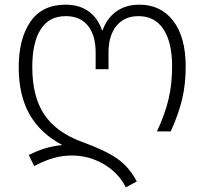

<svg xmlns="http://www.w3.org/2000/svg" viewBox="-20 -562 874 821"><path d="M288 103Q246 103 208 114Q170 125 126 148L103 101Q136 84 169.5 73.5Q203 63 246 58Q152 8 106 -73.5Q60 -155 60 -275Q60 -396 110 -469Q160 -542 260 -542Q320 -542 359.5 -513Q399 -484 416 -433H419Q437 -484 477.5 -513Q518 -542 576 -542Q668 -542 721 -472.5Q774 -403 774 -277Q774 -201 758.5 -136.5Q743 -72 710 0H651Q685 -72 700.5 -137Q716 -202 716 -277Q716 -381 679 -437Q642 -493 572 -493Q512 -493 478 -451.5Q444 -410 444 -338V-266H389V-338Q389 -411 356 -452Q323 -493 261 -493Q190 -493 154 -436.5Q118 -380 118 -275Q118 -149 169.5 -72Q221 5 334 46Q428 80 479.5 115Q531 150 565 214L518 239Q486 176 423 139.5Q360 103 288 103Z"/></svg>

Font: Noto Sans Georgian Light
Style: Regular
Weight: 300
Designer: Monotype Design team
Foundry: Monotype Imaging Inc.
Version: Version 1.000